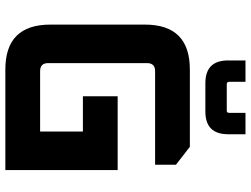

<svg xmlns="http://www.w3.org/2000/svg" viewBox="-130 -808 938 718"><g transform="rotate(90 339.0 -449.0)"><path d="M72 -168V-522Q72 -690 240 -690H529L596 -638V-560H246Q216 -560 216 -530V-160Q216 -130 246 -130H472V-290H340V-420H616V0H240Q72 0 72 -168ZM206 -833V-898H286V-837Q286 -828 295 -828H394Q402 -828 402 -837V-898H482V-833Q482 -748 397 -748H291Q206 -748 206 -833Z"/></g></svg>

Font: Oxanium ExtraLight
Style: Bold
Weight: 700
Version: Version 2.000